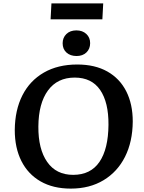

<svg xmlns="http://www.w3.org/2000/svg" viewBox="-20 -1096 849 1131"><path d="M67 -330Q68 -448 112 -534.5Q156 -621 238.5 -668.5Q321 -716 435 -716Q539 -716 612 -675Q685 -634 723.5 -558.5Q762 -483 762 -380Q761 -261 716.5 -172.5Q672 -84 590 -34.5Q508 15 397 15Q293 15 219 -27.5Q145 -70 106 -147.5Q67 -225 67 -330ZM206 -351Q205 -218 258 -142Q311 -66 411 -66Q514 -66 566 -142.5Q618 -219 619 -361Q620 -493 570 -566Q520 -639 420 -639Q318 -639 262.5 -563Q207 -487 206 -351ZM349 -841Q349 -874 371 -895.5Q393 -917 430 -917Q466 -917 488.5 -896Q511 -875 511 -842Q511 -808 489 -787Q467 -766 431 -766Q394 -766 371.5 -786.5Q349 -807 349 -841ZM283 -1076H588L583 -982H278Z"/></svg>

Font: Literata 7pt SemiBold
Style: Italic
Weight: 600
Italic angle: -2°
Designer: Latin by Veronika Burian and Jose Scaglione. Greek by Irene Vlachou. Cyrillic by Vera Evstafieva
Foundry: TypeTogether
Version: Version 3.002